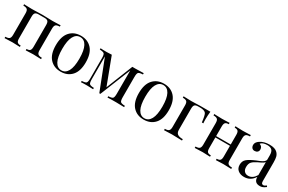

<svg xmlns="http://www.w3.org/2000/svg" viewBox="104 -1518 3782 2520"><g transform="rotate(30 1995.5 -257.5)"><path d="M506 -421V-93Q506 -52 522.5 -36.5Q539 -21 582 -21V0Q501 -4 462 -4Q425 -4 350 0V-21Q387 -21 401.5 -36.5Q416 -52 416 -93V-421Q416 -462 401.5 -477.5Q387 -493 350 -493H261Q224 -493 209.5 -477.5Q195 -462 195 -421V-93Q195 -52 209.5 -36.5Q224 -21 261 -21V0Q186 -4 149 -4Q110 -4 29 0V-21Q72 -21 88.5 -36.5Q105 -52 105 -93V-421Q105 -462 88.5 -477.5Q72 -493 29 -493V-514Q32 -514 38 -513.5Q44 -513 55 -512.5Q66 -512 76 -512Q128 -510 149 -510Q166 -510 234 -512Q304 -514 311 -514Q319 -514 381 -512Q443 -510 462 -510Q484 -510 534 -512Q545 -512 556 -512.5Q567 -513 573 -513.5Q579 -514 582 -514V-493Q539 -493 522.5 -477.5Q506 -462 506 -421Z M1050 -460.5Q1112 -392 1112 -257Q1112 -122 1050 -54Q988 14 885 14Q782 14 720 -54Q658 -122 658 -257Q658 -392 720 -460.5Q782 -529 885 -529Q988 -529 1050 -460.5ZM789 -446Q755 -383 755 -257Q755 -131 789 -68.5Q823 -6 885 -6Q947 -6 981 -68.5Q1015 -131 1015 -257Q1015 -383 981 -446Q947 -509 885 -509Q823 -509 789 -446Z M1760 -409V-106Q1760 -51 1774 -36.5Q1788 -22 1841 -20V0Q1795 -3 1717 -3Q1631 -3 1589 0V-20Q1642 -22 1656 -36.5Q1670 -51 1670 -106V-457L1484 5H1468L1290 -451V-106Q1290 -51 1304 -36.5Q1318 -22 1371 -20V0Q1335 -3 1280 -3Q1220 -3 1187 0V-20Q1240 -22 1254 -36.5Q1268 -51 1268 -106V-409Q1268 -464 1254 -478.5Q1240 -493 1187 -495V-515Q1220 -512 1280 -512Q1324 -512 1357 -515L1510 -110L1670 -512H1717Q1793 -512 1841 -515V-495Q1788 -493 1774 -478.5Q1760 -464 1760 -409Z M2308 -460.5Q2370 -392 2370 -257Q2370 -122 2308 -54Q2246 14 2143 14Q2040 14 1978 -54Q1916 -122 1916 -257Q1916 -392 1978 -460.5Q2040 -529 2143 -529Q2246 -529 2308 -460.5ZM2047 -446Q2013 -383 2013 -257Q2013 -131 2047 -68.5Q2081 -6 2143 -6Q2205 -6 2239 -68.5Q2273 -131 2273 -257Q2273 -383 2239 -446Q2205 -509 2143 -509Q2081 -509 2047 -446Z M2845 -398Q2845 -358 2848 -336H2825Q2814 -436 2797.5 -463Q2781 -490 2721 -494H2678Q2641 -494 2626.5 -478.5Q2612 -463 2612 -421V-103Q2612 -58 2637.5 -39.5Q2663 -21 2718 -21V0Q2609 -4 2564 -4Q2527 -4 2446 0V-21Q2489 -21 2505.5 -36.5Q2522 -52 2522 -93V-421Q2522 -462 2505.5 -477.5Q2489 -493 2446 -493V-514Q2449 -514 2455 -513.5Q2461 -513 2472 -512.5Q2483 -512 2493 -512Q2545 -510 2566 -510Q2574 -510 2632 -512Q2692 -514 2696 -514H2852Q2845 -452 2845 -398Z M3388 -421V-93Q3388 -52 3404.5 -36.5Q3421 -21 3464 -21V0Q3383 -4 3344 -4Q3307 -4 3232 0V-21Q3269 -21 3283.5 -36.5Q3298 -52 3298 -93V-255H3077V-93Q3077 -52 3091.5 -36.5Q3106 -21 3143 -21V0Q3068 -4 3031 -4Q2992 -4 2911 0V-21Q2954 -21 2970.5 -36.5Q2987 -52 2987 -93V-421Q2987 -462 2970.5 -477.5Q2954 -493 2911 -493V-514Q2914 -514 2920 -513.5Q2926 -513 2937 -512.5Q2948 -512 2958 -512Q3010 -510 3031 -510Q3054 -510 3100 -512Q3109 -512 3119.5 -512.5Q3130 -513 3135.5 -513.5Q3141 -514 3143 -514V-493Q3106 -493 3091.5 -477.5Q3077 -462 3077 -421V-275H3298V-421Q3298 -462 3283.5 -477.5Q3269 -493 3232 -493V-514Q3234 -514 3239.5 -513.5Q3245 -513 3255.5 -512.5Q3266 -512 3275 -512Q3321 -510 3344 -510Q3366 -510 3416 -512Q3427 -512 3438 -512.5Q3449 -513 3455 -513.5Q3461 -514 3464 -514V-493Q3421 -493 3404.5 -477.5Q3388 -462 3388 -421Z M3720 -509Q3649 -509 3621 -473Q3642 -468 3655 -451.5Q3668 -435 3668 -412Q3668 -387 3652 -372.5Q3636 -358 3609 -358Q3584 -358 3569.5 -375Q3555 -392 3555 -420Q3555 -459 3602 -491Q3660 -529 3742 -529Q3827 -529 3863 -491Q3886 -468 3894.5 -437.5Q3903 -407 3903 -351V-73Q3903 -48 3910 -37Q3917 -26 3934 -26Q3953 -26 3979 -47L3990 -30Q3968 -14 3959 -8.5Q3950 -3 3934.5 2Q3919 7 3899 7Q3813 7 3813 -82Q3759 7 3659 7Q3604 7 3568 -22Q3532 -51 3532 -105Q3532 -160 3568 -191.5Q3604 -223 3693 -261L3741 -280Q3813 -310 3813 -346V-408Q3813 -463 3790 -486Q3767 -509 3720 -509ZM3717 -248Q3668 -224 3644 -198Q3620 -172 3620 -121Q3620 -79 3641.5 -56Q3663 -33 3700 -33Q3767 -33 3813 -109V-305Q3806 -296 3788 -284Q3773 -274 3717 -248Z"/></g></svg>

Font: Playfair Display
Style: Regular
Weight: 400
Designer: Claus Eggers S?rensen
Foundry: Claus Eggers S?rensen
Version: Version 1.003